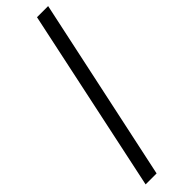

<svg xmlns="http://www.w3.org/2000/svg" viewBox="-308 -736 890 890"><g transform="rotate(-45 137.5 -291.0)"><path d="M202 -743 10 161H82L275 -743Z"/></g></svg>

Font: Saira UNSAM
Style: Italic
Weight: 400
Italic angle: -12°
Designer: Hector Gatti with collaboration of the Omnibus-Type team
Foundry: Omnibus-Type
Version: Version 0.072;PS 000.072;hotconv 1.0.88;makeotf.lib2.5.64775